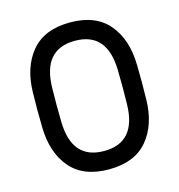

<svg xmlns="http://www.w3.org/2000/svg" viewBox="-107 -804 848 909"><g transform="rotate(-15 317.0 -350.0)"><path d="M317 10Q191 10 127.5 -65.5Q64 -141 62 -265L61 -350L62 -434Q64 -558 127.5 -634Q191 -710 317 -710Q443 -710 506.5 -634Q570 -558 572 -434Q573 -404 573 -350Q573 -295 572 -265Q570 -141 506.5 -65.5Q443 10 317 10ZM478 -265Q479 -295 479 -350Q479 -404 478 -434Q474 -620 317 -620Q160 -620 156 -434L155 -350L156 -265Q160 -80 317 -80Q474 -80 478 -265Z"/></g></svg>

Font: Contemporary
Style: Regular
Weight: 400
Designer: Victor Tran
Foundry: Victor Tran
Version: Version 1.100